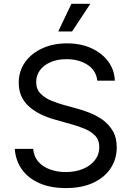

<svg xmlns="http://www.w3.org/2000/svg" viewBox="-20 -962 682 995"><path d="M320.8 12.7Q242.2 12.7 184.3 -12.7Q126.5 -38.1 93.8 -83.7Q61 -129.4 56.6 -190.4H151.9Q155.8 -149.4 179.7 -122.8Q203.6 -96.2 241 -83.3Q278.3 -70.3 320.8 -70.3Q370.1 -70.3 409.4 -86.4Q448.7 -102.5 471.7 -131.8Q494.6 -161.1 494.6 -199.7Q494.6 -234.9 474.9 -256.8Q455.1 -278.8 422.4 -293Q389.6 -307.1 350.6 -317.9L262.7 -342.8Q174.8 -367.7 126 -414.1Q77.1 -460.4 77.1 -532.7Q77.1 -594.2 110.4 -640.4Q143.6 -686.5 200.2 -711.9Q256.8 -737.3 327.1 -737.3Q398.9 -737.3 454.1 -711.9Q509.3 -686.5 541.3 -642.8Q573.2 -599.1 575.2 -543.9H484.4Q478 -597.2 433.6 -626.2Q389.2 -655.3 324.2 -655.3Q277.3 -655.3 241.9 -639.9Q206.5 -624.5 187 -597.9Q167.5 -571.3 167.5 -537.1Q167.5 -499 191.2 -475.8Q214.8 -452.6 247.3 -439.7Q279.8 -426.8 306.2 -419.4L378.9 -399.4Q408.2 -391.6 443.6 -377.9Q479 -364.3 511.2 -341.6Q543.5 -318.8 564.2 -283.9Q585 -249 585 -198.2Q585 -138.7 554 -90.8Q522.9 -43 463.9 -15.1Q404.8 12.7 320.8 12.7ZM281.7 -798.8 350.1 -942.4H448.2L353.5 -798.8Z"/></svg>

Font: Inter Variable
Style: Regular
Weight: 400
Designer: Rasmus Andersson
Foundry: rsms
Version: Version 4.001;git-9221beed3